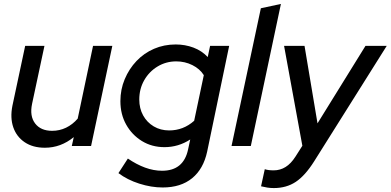

<svg xmlns="http://www.w3.org/2000/svg" viewBox="-20 -742 1986 976"><path d="M208 9Q147 9 105.5 -19Q64 -47 47.5 -95Q31 -143 43 -204L108 -509H206L143 -214Q130 -152 158.5 -114.5Q187 -77 245 -77Q283 -77 316 -93Q349 -109 375 -139L453 -509H551L443 0H345L355 -45Q289 9 208 9Z M807 211Q749 211 688 191.5Q627 172 582 138L630 64Q674 94 717.5 110Q761 126 804 126Q913 126 936 18L947 -33Q887 6 816 6Q752 6 701.5 -25Q651 -56 621.5 -108.5Q592 -161 592 -228Q592 -287 614 -339.5Q636 -392 674 -432Q712 -472 763 -494Q814 -516 873 -516Q921 -516 963.5 -500Q1006 -484 1036 -452L1048 -509H1145L1033 29Q1014 117 956.5 164Q899 211 807 211ZM840 -79Q912 -79 967 -128L1016 -360Q996 -392 958 -411Q920 -430 876 -430Q824 -430 781 -404Q738 -378 713 -334Q688 -290 688 -236Q688 -191 707.5 -155.5Q727 -120 761.5 -99.5Q796 -79 840 -79Z M1157 0 1306 -700 1408 -722 1255 0Z M1372 214Q1355 214 1339 211.5Q1323 209 1307 205L1326 118Q1334 121 1346 122.5Q1358 124 1371 124Q1404 124 1431.5 107Q1459 90 1482 54L1517 -1L1424 -509H1528L1594 -115L1838 -509H1946L1577 78Q1531 151 1483.5 182.5Q1436 214 1372 214Z"/></svg>

Font: Red Hat Display SemiBold
Style: Italic
Weight: 600
Italic angle: -12°
Designer: Pentagram, MCKL
Foundry: Pentagram, MCKL
Version: Version 1.023